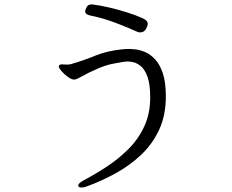

<svg xmlns="http://www.w3.org/2000/svg" viewBox="-20 -773 1040 859"><path d="M394 -753Q428 -749 468.5 -739.5Q509 -730 548.5 -717.5Q588 -705 617 -692Q641 -682 641 -666Q641 -657 632.5 -642.5Q624 -628 607 -628Q605 -628 602 -628.5Q599 -629 596 -630Q557 -648 498 -670.5Q439 -693 382 -704Q361 -709 361 -723Q361 -727 367 -740Q373 -753 388 -753ZM371 60Q356 66 346 66Q330 66 330 57Q330 47 354 34Q405 7 457 -27Q509 -61 553.5 -105Q598 -149 625 -206.5Q652 -264 652 -337Q652 -397 639.5 -430.5Q627 -464 609 -478Q591 -492 575 -495Q559 -498 552 -498Q535 -498 481 -487Q427 -476 336 -426Q330 -423 324 -420Q318 -417 311 -417Q300 -417 283.5 -429Q267 -441 255 -455Q243 -469 243 -475Q243 -480 247 -483Q251 -485 257 -485Q262 -485 268 -484.5Q274 -484 280 -484Q285 -484 289 -484.5Q293 -485 297 -486Q353 -502 405 -523.5Q457 -545 524 -552Q532 -553 539.5 -553.5Q547 -554 555 -554Q566 -554 586 -552Q606 -550 629.5 -540Q653 -530 674 -507.5Q695 -485 708.5 -445Q722 -405 722 -342Q722 -257 692 -192.5Q662 -128 611 -80Q560 -32 498 2Q436 36 371 60Z"/></svg>

Font: Moon Stars Kai HW
Style: Regular
Weight: 400
Designer: GuiWonder
Version: Version 1.101